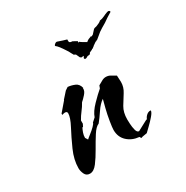

<svg xmlns="http://www.w3.org/2000/svg" viewBox="-95 -423 499 516"><g transform="rotate(-30 154.5 -165.0)"><path d="M300 -341Q306 -343 308 -340Q310 -337 307 -336Q300 -332 294 -328Q288 -324 281 -319Q279 -318 267.5 -311Q256 -304 251 -299L240 -290H239L236 -288Q234 -288 233 -287L223 -280V-279H222L217 -275L216 -276L215 -275Q215 -273 212 -273L208 -271Q207 -271 205 -269Q205 -266 203 -266Q200 -265 196 -265Q187 -259 185 -263Q183 -264 185.5 -267.5Q188 -271 186 -271L181 -270Q180 -270 179 -270.5Q178 -271 179 -271L178 -272L177 -271L171 -284Q171 -285 168 -285L167 -287L166 -286L161 -295Q159 -300 154 -307Q149 -314 148 -316Q144 -321 141.5 -324.5Q139 -328 134 -332V-333Q134 -335 138 -338Q142 -341 146 -339Q160 -334 171 -331Q171 -330 171 -326Q171 -322 174 -321Q175 -320 178 -320Q181 -320 182 -319L193 -313V-308Q196 -311 196 -309L202 -305Q203 -304 204.5 -303.5Q206 -303 207 -302L214 -298Q216 -300 221 -303L229 -306Q231 -308 231 -305L237 -308L247 -319Q249 -321 252.5 -321.5Q256 -322 258 -323Q261 -324 266 -326.5Q271 -329 272 -331Q280 -332 287 -335.5Q294 -339 300 -341ZM44 12Q33 12 28.5 2.5Q24 -7 24 -16Q24 -42 36.5 -70Q49 -98 61.5 -121.5Q74 -145 74 -158Q74 -164 67 -164Q64 -164 58 -162V-166L82 -194V-195Q87 -200 91 -205Q95 -210 99 -214L108 -220Q119 -219 129.5 -214.5Q140 -210 143 -197L142 -196Q143 -188 135 -179Q127 -170 121 -165Q115 -154 107.5 -144.5Q100 -135 94 -124V-114L90 -106H88Q85 -100 82.5 -93Q80 -86 80 -78L85 -70Q88 -73 96.5 -79.5Q105 -86 112 -93Q119 -100 119 -103L130 -113Q135 -128 152 -145.5Q169 -163 181 -173L184 -181Q190 -184 196.5 -188Q203 -192 210 -192Q218 -192 224.5 -188Q231 -184 238 -180Q238 -176 238.5 -170.5Q239 -165 239 -160Q239 -144 230 -130Q221 -116 212 -101Q203 -86 203 -64Q203 -61 203.5 -50.5Q204 -40 206.5 -30.5Q209 -21 215 -21L247 -38H249Q251 -44 256.5 -49Q262 -54 269 -54L270 -53Q270 -48 261.5 -38Q253 -28 243.5 -19Q234 -10 230 -6Q226 -5 221 -4.5Q216 -4 211 -2L208 -7Q186 -9 171.5 -22.5Q157 -36 157 -58Q157 -65 160 -83.5Q163 -102 167.5 -120Q172 -138 174 -145Q162 -137 151 -120.5Q140 -104 131 -93Q121 -89 110.5 -72.5Q100 -56 89 -36.5Q78 -17 67 -2.5Q56 12 44 12Z"/></g></svg>

Font: Kolker Brush
Style: Regular
Weight: 400
Designer: Robert E. Leuschke
Foundry: Robert E. Leuschke
Version: Version 1.010; ttfautohint (v1.8.3)